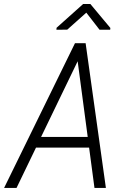

<svg xmlns="http://www.w3.org/2000/svg" viewBox="-25 -923 632 943"><path d="M517.1 -785.6 516.1 -776.9H463.9L398.9 -860.8L305.2 -777.3L252 -776.9L252.9 -786.6L383.3 -903.3H418.9ZM412.6 -198.2H151.9L56.2 0H-4.9L343.3 -710.9H395.5L495.1 0H439ZM176.8 -250.5H405.8L356.4 -622.1Z"/></svg>

Font: TypoPRO Roboto Mono
Style: Italic
Weight: 300
Designer: Google
Version: Version 2.000986; 2015; ttfautohint (v1.3)